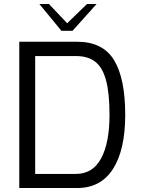

<svg xmlns="http://www.w3.org/2000/svg" viewBox="-20 -946 709 966"><path d="M77 -736H368Q497 -736 553.5 -644Q610 -552 610 -368Q610 -192 548.5 -96Q487 0 368 0H77ZM362 -71Q447 -71 489 -149.5Q531 -228 531 -368Q531 -477 513.5 -542Q496 -607 459 -635.5Q422 -664 362 -664H157V-71ZM178 -926H226L318 -829L418 -926H466L345 -791H289Z"/></svg>

Font: Exo
Style: Regular
Weight: 400
Designer: Natanael Gama
Foundry: Natanael Gama
Version: Version 1.500; ttfautohint (v1.6)